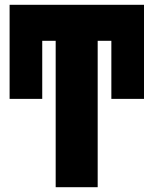

<svg xmlns="http://www.w3.org/2000/svg" viewBox="-20 -780 640 800"><path d="M212 0V-610H156V-368H20V-760H580V-368H444V-610H387V0Z"/></svg>

Font: Noto Sans Mono Black
Style: Regular
Weight: 900
Designer: Monotype Design Team
Foundry: Monotype Imaging Inc.
Version: Version 2.014